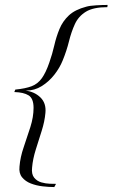

<svg xmlns="http://www.w3.org/2000/svg" viewBox="-20 -642 456 778"><path d="M200 116Q178 116 152.5 113Q127 110 105 101.5Q83 93 69.5 76.5Q56 60 59 33Q62 -5 76 -45.5Q90 -86 103 -127Q116 -168 116 -205Q116 -243 96 -255.5Q76 -268 38 -269L42 -279Q83 -283 108 -292.5Q133 -302 149.5 -325Q166 -348 180 -389Q192 -423 200 -458Q208 -493 221 -524.5Q234 -556 259 -579.5Q284 -603 330 -615Q344 -619 370 -620.5Q396 -622 416 -622L415 -613Q358 -613 328 -594.5Q298 -576 283.5 -544.5Q269 -513 259.5 -474.5Q250 -436 234 -397Q222 -367 200 -339Q178 -311 149 -293Q120 -275 86 -275H82Q119 -271 143.5 -247.5Q168 -224 164 -184Q161 -150 149 -112Q137 -74 125 -36Q113 2 110 37Q107 64 118.5 78Q130 92 147.5 97Q165 102 182 102.5Q199 103 207 103Z"/></svg>

Font: MonteCarlo
Style: Regular
Weight: 400
Designer: Robert E. Leuschke
Foundry: Robert E. Leuschke
Version: Version 1.010; ttfautohint (v1.8.3)